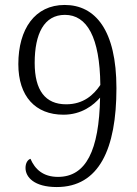

<svg xmlns="http://www.w3.org/2000/svg" viewBox="-20 -744 553 775"><path d="M209 11C380 11 450 -143 450 -388C450 -622 365 -724 241 -724C121 -724 54 -627 54 -485C54 -355 123 -281 236 -281C310 -281 358 -320 384 -350C380 -136 327 -30 214 -30C154 -30 121 -61 103 -103C91 -99 83 -85 83 -66C83 -29 118 11 209 11ZM247 -323C163 -323 120 -379 120 -490C120 -608 158 -684 242 -684C331 -684 383 -594 385 -401C358 -361 317 -323 247 -323Z"/></svg>

Font: Noto Serif Thai SemiCondensed Light
Style: Regular
Weight: 300
Width: 4
Designer: Monotype Design Team
Foundry: Monotype Imaging Inc.
Version: Version 2.002